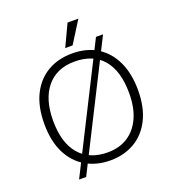

<svg xmlns="http://www.w3.org/2000/svg" viewBox="-170 -1051 1136 1250"><g transform="rotate(-20 397.5 -426.0)"><path d="M398 20Q303 20 229.5 -22.5Q156 -65 114.5 -147.5Q73 -230 73 -350Q73 -469 114 -551.5Q155 -634 228.5 -677Q302 -720 399 -720Q500 -720 572 -675Q644 -630 683 -547Q722 -464 722 -350Q722 -230 680.5 -147.5Q639 -65 566 -22.5Q493 20 398 20ZM162 67 583 -768H632L211 67ZM400 -35Q480 -35 538.5 -72.5Q597 -110 629 -180.5Q661 -251 661 -350Q661 -503 593 -584Q525 -665 396 -665Q272 -665 203 -582Q134 -499 134 -350Q134 -197 203.5 -116Q273 -35 400 -35ZM441 -919H516L421 -768H370Z"/></g></svg>

Font: Moderustic Light
Style: Regular
Weight: 300
Designer: Tural Alisoy
Foundry: TAFT Foundry
Version: Version 2.120